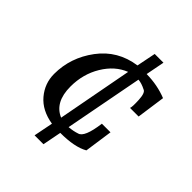

<svg xmlns="http://www.w3.org/2000/svg" viewBox="-195 -714 946 946"><g transform="rotate(45 278.0 -241.0)"><path d="M519 -467 498 -318H438Q443 -329 440.5 -377Q438 -425 420 -430Q393 -444 369 -446L291 -37Q323 -40 346 -48Q381 -56 395 -165H455L434 -18Q382 12 282 12L263 110H201L221 9Q141 -4 98 -55Q55 -106 55 -172Q55 -286 125.5 -380.5Q196 -475 316 -492L336 -592H397L378 -494Q454 -493 519 -467ZM306 -437Q240 -411 198 -341.5Q156 -272 156 -185Q156 -76 232 -44Z"/></g></svg>

Font: Veleka
Style: Italic
Weight: 400
Italic angle: -12°
Designer: Stefan Peev, Context Ltd, 2016; SIL International, 1997-2014.
Foundry: Stefan Peev, Context Ltd, 2016
Version: Version 1.000